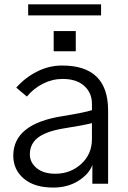

<svg xmlns="http://www.w3.org/2000/svg" viewBox="-20 -844 590 882"><path d="M117.2 -134.8Q117.2 -97.7 148.4 -71.8Q179.7 -45.9 234.4 -45.9Q303.7 -45.9 353 -90.8Q402.3 -135.7 402.3 -205.1V-278.3Q359.4 -267.6 265.6 -252.9Q189.5 -239.3 153.3 -210.9Q117.2 -182.6 117.2 -134.8ZM41 -128.9Q41 -275.4 267.6 -310.5Q369.1 -327.1 402.3 -337.9V-368.2Q402.3 -417 367.2 -449.2Q332 -481.4 267.6 -481.4Q220.7 -481.4 177.2 -459.5Q133.8 -437.5 103.5 -400.4L54.7 -441.4Q93.8 -486.3 148.9 -514.6Q204.1 -543 265.6 -543Q476.6 -543 476.6 -336.9V0H404.3V-85.9Q388.7 -43.9 339.8 -13.2Q291 17.6 224.6 17.6Q137.7 17.6 89.4 -23.4Q41 -64.5 41 -128.9ZM226.6 -608.4V-701.2H328.1V-608.4ZM109.4 -773.4V-824.2H444.3V-773.4Z"/></svg>

Font: Gothic A1
Style: Regular
Weight: 400
Designer: HanYang I&C Co.,Ltd.
Foundry: HanYang I&C Co.,Ltd.
Version: Version 2.50